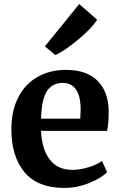

<svg xmlns="http://www.w3.org/2000/svg" viewBox="-20 -914 590 945"><path d="M36 -278Q36 -368 69.5 -434Q103 -500 164 -535Q225 -570 305 -570Q405 -570 459 -517.5Q513 -465 515 -368Q515 -302 507 -270H182Q186 -179 225 -128.5Q264 -78 336 -78Q375 -78 416.5 -91Q458 -104 482 -122L507 -67Q480 -38 419.5 -13.5Q359 11 297 11Q165 11 100.5 -66.5Q36 -144 36 -278ZM375 -330Q377 -358 377 -373Q377 -506 288 -506Q239 -506 212 -467Q185 -428 182 -330ZM201 -686 370 -894 458 -817Q434 -777 364.5 -719Q295 -661 252 -643Z"/></svg>

Font: Koeln Type Serif
Style: Bold
Weight: 700
Designer: Eben Sorkin
Foundry: Eben Sorkin
Version: Version 2.002